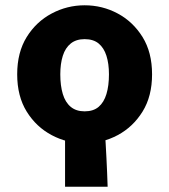

<svg xmlns="http://www.w3.org/2000/svg" viewBox="-20 -530 640 726"><path d="M300 12Q234 12 175.5 -19Q117 -50 81 -108Q45 -166 45 -249Q45 -332 81 -390Q117 -448 175.5 -479Q234 -510 300 -510Q367 -510 425 -479Q483 -448 519 -390Q555 -332 555 -249Q555 -166 519 -108Q483 -50 425 -19Q367 12 300 12ZM300 -109Q333 -109 353 -126Q373 -143 382.5 -174.5Q392 -206 392 -249Q392 -289 382.5 -319Q373 -349 353 -365.5Q333 -382 300 -382Q268 -382 247.5 -365.5Q227 -349 217.5 -319Q208 -289 208 -249Q208 -206 217.5 -174.5Q227 -143 247.5 -126Q268 -109 300 -109ZM226 176V-50L376 -44Q378 -16 379.5 12Q381 40 382.5 67.5Q384 95 385 122Q386 149 387 176Z"/></svg>

Font: Source Code Pro ExtraBold
Style: Regular
Weight: 800
Monospace: yes
Designer: Paul D. Hunt, Teo Tuominen
Foundry: Adobe Systems Incorporated
Version: Version 1.018;hotconv 1.0.116;makeotfexe 2.5.65601